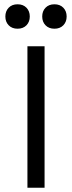

<svg xmlns="http://www.w3.org/2000/svg" viewBox="-20 -876 336 896"><path d="M20.5 -840Q36 -856 62 -856Q88 -856 103.5 -840Q119 -824 119 -799Q119 -774 103.5 -758Q88 -742 62 -742Q36 -742 20.5 -758Q5 -774 5 -799Q5 -824 20.5 -840ZM192.5 -840Q208 -856 234 -856Q260 -856 275.5 -840Q291 -824 291 -799Q291 -774 275.5 -758Q260 -742 234 -742Q208 -742 192.5 -758Q177 -774 177 -799Q177 -824 192.5 -840ZM188 -660V0H108V-660Z"/></svg>

Font: Work Sans
Style: Regular
Weight: 400
Designer: Wei Huang
Foundry: Wei Huang
Version: Version 1.032;PS 001.032;hotconv 1.0.70;makeotf.lib2.5.58329